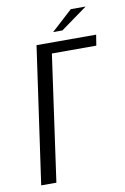

<svg xmlns="http://www.w3.org/2000/svg" viewBox="-83 -767 534 817"><g transform="rotate(-10 184.5 -358.5)"><path d="M27.7 0 111.7 -591H369.3L361.8 -544.8H169.9L93.3 0ZM191 -633.6 282 -716.6H345.9L231.1 -633.6Z"/></g></svg>

Font: Alumni Sans SC Thin
Style: Italic
Weight: 100
Italic angle: -8°
Designer: Robert E. Leuschke
Foundry: Robert E. Leuschke
Version: Version 1.016